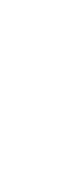

<svg xmlns="http://www.w3.org/2000/svg" viewBox="-36 -110 56 130"><path d="M-16.1 -90.3 0 0 -16.1 -90.3Z"/></svg>

Font: Amiri
Style: Bold Slanted
Weight: 700
Italic angle: 9°
Designer: Khaled Hosny
Version: Version 000.107